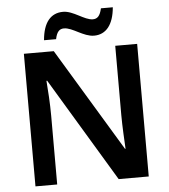

<svg xmlns="http://www.w3.org/2000/svg" viewBox="-60 -975 909 1030"><g transform="rotate(-5 394.0 -460.5)"><path d="M203 -777H268C276 -817 291 -831 315 -831C361 -831 416 -778 473 -778C537 -778 578 -827 586 -921H522C513 -880 498 -866 474 -866C429 -866 373 -920 318 -920C251 -920 211 -872 203 -777ZM699 0V-714H581V-341C581 -282 586 -196 588 -159H585L250 -714H89V0H206V-370C206 -435 201 -512 197 -559H201L537 0Z"/></g></svg>

Font: Noto Sans Lao SemiBold
Style: Regular
Weight: 600
Designer: Monotype Design Team
Foundry: Monotype Imaging Inc.
Version: Version 2.003